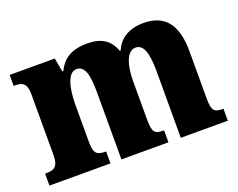

<svg xmlns="http://www.w3.org/2000/svg" viewBox="-93 -713 1083 875"><g transform="rotate(-20 449.0 -275.0)"><path d="M12 0H308V-58H305C266 -58 249 -67 249 -122V-305C249 -385 266 -457 309 -457C350 -457 361 -408 361 -323V0H589V-58H585C546 -58 533 -67 533 -128V-316C533 -392 552 -457 595 -457C635 -457 649 -408 649 -323V0H877V-58H873C834 -58 821 -67 821 -128V-358C821 -493 765 -550 668 -550C591 -550 547 -515 528 -468H523C503 -524 462 -550 395 -550C309 -550 272 -515 250 -469H245L233 -536H14V-483H17C56 -483 77 -474 77 -418V-125C77 -67 55 -58 16 -58H12Z"/></g></svg>

Font: Noto Serif Armenian Condensed Black
Style: Regular
Weight: 900
Width: 3
Designer: Monotype Design Team
Foundry: Monotype Imaging Inc.
Version: Version 2.008